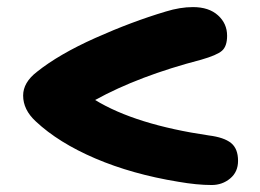

<svg xmlns="http://www.w3.org/2000/svg" viewBox="-20 -571 740 547"><path d="M583 -43.9Q541 -43.9 487.8 -53.2Q356.4 -74.7 251.5 -119.6Q146.5 -164.6 82 -225.1Q45.9 -258.3 45.9 -298.8Q45.9 -335.9 85 -366.2Q147.9 -416.5 251.7 -462.9Q355.5 -509.3 452.1 -538.1Q493.2 -550.8 529.8 -550.8Q575.2 -550.8 601.1 -527.3Q627 -503.9 627 -469.2Q627 -439 612.3 -426.3Q597.7 -413.6 553.2 -400.9Q375 -354.5 251 -286.1Q366.2 -215.8 575.2 -185.1Q618.2 -179.7 638.2 -163.6Q658.2 -147.5 658.2 -112.8Q658.2 -81.1 635.7 -62.5Q613.3 -43.9 583 -43.9Z"/></svg>

Font: Shantell Sans Bouncy
Style: Bold
Weight: 700
Designer: Stephen Nixon, Anya Danilova, Shantell Martin
Foundry: Arrow Type
Version: Version 1.006;[9816181b4]